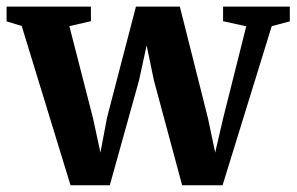

<svg xmlns="http://www.w3.org/2000/svg" viewBox="-26 -558 902 584"><path d="M-6 -493V-538H250.5V-493.5L185 -478.5L257 -198L279.5 -94L299.5 -200L387.5 -538H521L606.5 -198.5L628.5 -94L653 -199.5L723 -478L652.5 -493.5V-538H855.5V-493L800.5 -478.5L651 5.5H528L442 -314L420 -420L397 -314L308 5.5H188.5L40 -479Z"/></svg>

Font: Merriweather 60pt
Style: Bold
Weight: 700
Version: Version 2.100